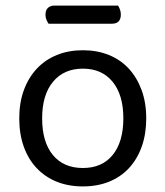

<svg xmlns="http://www.w3.org/2000/svg" viewBox="-20 -655 593 688"><path d="M504 -231Q504 -175 488 -130Q472 -85 442.5 -53Q413 -21 371 -4Q329 13 277 13Q225 13 183 -4Q141 -21 111 -53Q81 -85 65 -130Q49 -175 49 -231Q49 -287 65.5 -332Q82 -377 112 -409Q142 -441 184 -458Q226 -475 277 -475Q328 -475 370 -458Q412 -441 441.5 -409Q471 -377 487.5 -332Q504 -287 504 -231ZM277 -409Q209 -409 170 -362Q131 -315 131 -231Q131 -146 169.5 -99.5Q208 -53 277 -53Q346 -53 384 -100Q422 -147 422 -231Q422 -315 383.5 -362Q345 -409 277 -409ZM154 -570Q150 -576 146.5 -584Q143 -592 143 -602Q143 -619 152 -627Q161 -635 175 -635H403Q407 -629 410 -620.5Q413 -612 413 -603Q413 -570 381 -570Z"/></svg>

Font: Baloo Bhai 2
Style: Regular
Weight: 400
Designer: Supriya Tembe, Noopur Datye and Ek Type
Foundry: Ek Type
Version: Version 1.640;PS 1.000;hotconv 16.6.51;makeotf.lib2.5.65220;